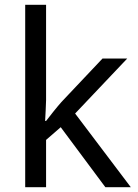

<svg xmlns="http://www.w3.org/2000/svg" viewBox="-20 -780 574 800"><path d="M172 -363V-760H85V0H172V-197L233 -250L419 0H525L293 -307L510 -536H407L236 -355C218 -335 184 -292 172 -276H168C169 -301 172 -342 172 -363Z"/></svg>

Font: Noto Sans Buginese
Style: Regular
Weight: 400
Designer: Monotype Design Team
Foundry: Monotype Imaging Inc.
Version: Version 2.002